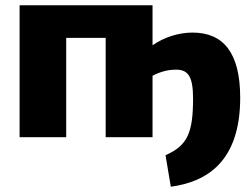

<svg xmlns="http://www.w3.org/2000/svg" viewBox="-20 -518 949 725"><path d="M707 -395C656 -395 600 -378 556 -347V-498H54V0H230V-375H379V0H556V-232C593 -251 622 -255 645 -255C691 -255 709 -228 709 -146C709 -17 688 32 605 68L625 187C760 169 887 93 887 -149C887 -318 824 -395 707 -395Z"/></svg>

Font: Exo 2 Extra Bold
Style: Regular
Weight: 800
Designer: Natanael Gama
Version: Version 1.001;PS 001.001;hotconv 1.0.88;makeotf.lib2.5.64775